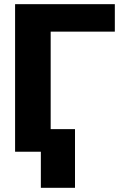

<svg xmlns="http://www.w3.org/2000/svg" viewBox="-20 -731 598 925"><path d="M533.2 -578.6H224.1V0H52.7V-710.9H533.2ZM341.3 173.8H176.8V-108.9H341.3Z"/></svg>

Font: Roboto Black
Style: Regular
Weight: 900
Designer: Google
Version: Version 2.134; 2016